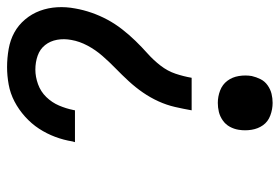

<svg xmlns="http://www.w3.org/2000/svg" viewBox="-147 -424 791 543"><g transform="rotate(90 248.5 -152.5)"><path d="M268 -373Q250 -373 233 -379.5Q216 -386 205.5 -400Q195 -414 192 -432.5Q189 -451 192 -469Q195 -482 201 -494Q207 -506 218.5 -514Q230 -522 242.5 -525Q255 -528 268 -528Q286 -528 303.5 -521.5Q321 -515 331 -501Q341 -487 344 -468.5Q347 -450 344 -432Q342 -419 335.5 -407Q329 -395 317.5 -387Q306 -379 293.5 -376Q281 -373 268 -373ZM167 223Q141 223 115.5 218.5Q90 214 69 202.5Q48 191 32 172Q16 153 7.5 130Q-1 107 -2.5 81.5Q-4 56 1 30Q5 7 13 -16Q21 -39 32.5 -60.5Q44 -82 59.5 -102Q75 -122 92.5 -140Q110 -158 128.5 -174.5Q147 -191 162.5 -211Q178 -231 185.5 -253.5Q193 -276 197 -299H289Q285 -276 279.5 -252Q274 -228 263.5 -205Q253 -182 238.5 -161Q224 -140 206.5 -121Q189 -102 170.5 -84Q152 -66 135 -46.5Q118 -27 106 -4.5Q94 18 90 41Q86 62 89.5 81.5Q93 101 104.5 115.5Q116 130 134.5 136.5Q153 143 174 143Q194 143 215 135.5Q236 128 251.5 112Q267 96 275.5 76Q284 56 288 36L289 31H379L377 38Q373 63 364 87Q355 111 341 132.5Q327 154 307 172Q287 190 264 202Q241 214 216 218.5Q191 223 167 223Z"/></g></svg>

Font: Iosevka Term Curly Medium
Style: Italic
Weight: 500
Italic angle: -9°
Designer: Belleve Invis
Foundry: Belleve Invis
Version: Version 32.3.0